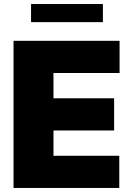

<svg xmlns="http://www.w3.org/2000/svg" viewBox="-20 -929 662 949"><path d="M46.9 0V-727.3H571V-568.2H244.3V-443.2H544V-284.1H244.3V-159.1H569.6V0ZM488.6 -909.1V-819.6H133.5V-909.1Z"/></svg>

Font: Karasuma Gothic
Style: Black
Weight: 900
Designer: Rasmus Andersson / Ryoko Nishizuka
Foundry: Genbu
Version: Version 1.00